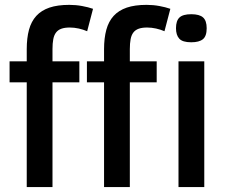

<svg xmlns="http://www.w3.org/2000/svg" viewBox="-20 -762 929 782"><path d="M335 -634.8Q319.3 -641.6 300.8 -645.8Q282.2 -649.9 264.2 -649.9Q243.7 -649.9 230 -645Q216.3 -640.1 208.3 -629.6Q200.2 -619.1 197 -602.3Q193.8 -585.4 193.8 -562V-512.2H303.2V-426.8H193.8V0H88.9V-426.8H19V-512.2H88.9V-562Q88.9 -606.9 98.1 -640.9Q107.4 -674.8 127.9 -697.3Q148.4 -719.7 181.4 -731Q214.4 -742.2 262.2 -742.2Q289.1 -742.2 314.2 -737.5Q339.4 -732.9 358.9 -726.1ZM649.9 -634.8Q634.3 -641.6 615.7 -645.8Q597.2 -649.9 579.1 -649.9Q558.6 -649.9 544.9 -645Q531.2 -640.1 523.2 -629.6Q515.1 -619.1 512 -602.3Q508.8 -585.4 508.8 -562V-512.2H618.2V-426.8H508.8V0H403.8V-426.8H334V-512.2H403.8V-562Q403.8 -606.9 413.1 -640.9Q422.4 -674.8 442.9 -697.3Q463.4 -719.7 496.3 -731Q529.3 -742.2 577.1 -742.2Q604 -742.2 629.2 -737.5Q654.3 -732.9 673.8 -726.1ZM821.8 -647Q821.8 -614.7 806.4 -602.3Q791 -589.8 758.8 -589.8Q723.6 -589.8 710.2 -604.5Q696.8 -619.1 696.8 -647Q696.8 -677.2 710.9 -690.7Q725.1 -704.1 758.8 -704.1Q792.5 -704.1 807.1 -690.9Q821.8 -677.7 821.8 -647ZM707 0V-512.2H812V0Z"/></svg>

Font: Clear Sans Medium
Style: Regular
Weight: 500
Foundry: Intel Corporation
Version: Version 1.00